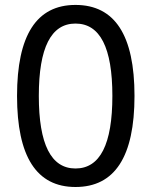

<svg xmlns="http://www.w3.org/2000/svg" viewBox="-20 -745 612 775"><path d="M284.7 9.8Q48.8 9.8 48.8 -357.9Q48.8 -725.1 284.7 -725.1Q522.9 -725.1 522.9 -357.9Q522.9 9.8 284.7 9.8ZM284.7 -64.9Q433.6 -64.9 433.6 -357.9Q433.6 -649.9 284.7 -649.9Q136.7 -649.9 136.7 -357.9Q136.7 -64.9 284.7 -64.9Z"/></svg>

Font: Nokora
Style: Regular
Weight: 400
Designer: Danh Hong
Foundry: Danh Hong
Version: Version 9.000